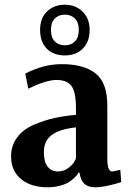

<svg xmlns="http://www.w3.org/2000/svg" viewBox="-20 -783 553 814"><path d="M255 -548Q207 -548 178.5 -576.5Q150 -605 150 -656Q150 -706 179.5 -734.5Q209 -763 255 -763Q300 -763 330 -734Q360 -705 360 -656Q360 -606 331 -577Q302 -548 255 -548ZM314 -657Q314 -688 297.5 -704.5Q281 -721 255 -721Q229 -721 212.5 -704.5Q196 -688 196 -657Q196 -624 212 -607.5Q228 -591 255 -591Q282 -591 298 -607.5Q314 -624 314 -657ZM181 11Q111 11 69 -24Q27 -59 27 -120Q27 -167 53.5 -201.5Q80 -236 125.5 -255Q171 -274 212.5 -283Q254 -292 302 -296V-325Q302 -393 283 -418.5Q264 -444 219 -444Q198 -444 168.5 -435Q139 -426 120 -416L100 -407L87 -471Q164 -511 242 -511Q336 -511 385.5 -471.5Q435 -432 435 -336V-109Q435 -56 456 -56L490 -63L494 -11Q425 11 383 11Q354 11 338 -3.5Q322 -18 317 -51H312Q311 -48 308.5 -44Q306 -40 295.5 -29.5Q285 -19 271.5 -10.5Q258 -2 234 4.5Q210 11 181 11ZM225 -56Q249 -56 268.5 -70Q288 -84 295 -98L302 -111V-243Q235 -236 200.5 -211.5Q166 -187 166 -137Q166 -97 182 -76.5Q198 -56 225 -56Z"/></svg>

Font: Arsenal
Style: Bold
Weight: 700
Designer: Andrij Shevchenko
Foundry: Stairsfor
Version: Version 2.001;PS 002.001;hotconv 1.0.88;makeotf.lib2.5.64775